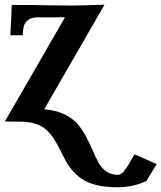

<svg xmlns="http://www.w3.org/2000/svg" viewBox="-29 -509 676 804"><path d="M584 249 576.2 252.4Q521.5 276.4 456.5 274.9Q409.7 274.9 373.3 265.6Q336.9 256.3 314 240.5Q291 224.6 273.4 203.9Q255.9 183.1 243.9 160.4Q231.9 137.7 220.7 115Q209.5 92.3 196 71.5Q182.6 50.8 165.3 34.9Q147.9 19 120.6 9.8Q93.3 0.5 57.1 0.5Q49.3 0.5 39.8 0.2Q30.3 0 20 0H-8.8L243.2 -436.5H129.9Q72.3 -436.5 67.9 -383.3L65.9 -361.3H14.2Q18.6 -428.7 20 -488.3Q137.7 -488.3 169.4 -486.8H168.9Q210.9 -485.8 268.1 -485.8Q313 -485.8 408.7 -489.3L156.2 -51.3Q203.6 -47.9 239.3 -31Q274.9 -14.2 295.7 10.3Q316.4 34.7 331.8 63.5Q347.2 92.3 358.9 120.4Q370.6 148.4 383.3 171.6Q396 194.8 416.3 209Q436.5 223.1 464.8 223.1Q477.5 223.1 490.2 207.8Q502.9 192.4 516.6 167.7Q530.3 143.1 534.7 137.2L627 178.2Q618.7 192.4 595.2 230L595.7 229.5Q593.8 232.9 589.8 239.3Q585.9 245.6 584 249Z"/></svg>

Font: Flanker
Style: Bold
Weight: 700
Designer: Flanker
Foundry: Flanker
Version: Version 2.021